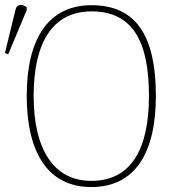

<svg xmlns="http://www.w3.org/2000/svg" viewBox="-55 -746 704 776"><path d="M-22 -526 53 -705V-717C36 -729 14 -732 8 -708L-35 -532ZM314 10C493 10 575 -131 575 -358C575 -597 498 -725 315 -725C143 -725 53 -593 53 -359C53 -129 139 10 314 10ZM314 -15C159 -15 81 -147 81 -358C81 -573 157 -700 315 -700C485 -700 547 -573 547 -358C547 -145 476 -15 314 -15Z"/></svg>

Font: Noto Serif SemiCondensed Thin
Style: Regular
Weight: 100
Width: 4
Designer: Monotype Design Team
Foundry: Monotype Imaging Inc.
Version: Version 2.015